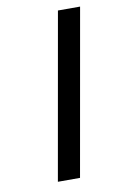

<svg xmlns="http://www.w3.org/2000/svg" viewBox="-73 -642 412 683"><g transform="rotate(-10 133.0 -300.0)"><path d="M160 0H80L186 -600H266Z"/></g></svg>

Font: Gauge
Style: Oblique
Weight: 400
Italic angle: -80°
Designer: Daniel Pimley
Foundry: Daniel Pimley
Version: Version 2.0